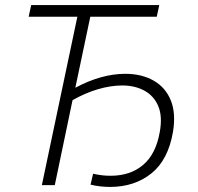

<svg xmlns="http://www.w3.org/2000/svg" viewBox="-20 -730 780 757"><path d="M145 0 285 -664H93L103 -710H608L598 -664H336L277 -384Q380 -439 474 -439Q539 -439 586 -412Q633 -385 653.5 -334Q674 -283 662 -210Q643 -99 576.5 -46Q510 7 414 7Q374 7 337 -2L347 -45Q365 -41 381.5 -39Q398 -37 416 -37Q494 -37 544.5 -80Q595 -123 610 -210Q621 -271 604 -311.5Q587 -352 549.5 -372.5Q512 -393 462 -393Q417 -393 367 -378.5Q317 -364 266 -335L196 0Z"/></svg>

Font: Raleway Light
Style: Italic
Weight: 300
Italic angle: -12°
Designer: Matt McInerney, Pablo Impallari, Rodrigo Fuenzalida
Foundry: Matt McInerney, Pablo Impallari, Rodrigo Fuenzalida
Version: Version 4.026